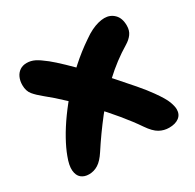

<svg xmlns="http://www.w3.org/2000/svg" viewBox="-123 -653 818 805"><g transform="rotate(-30 286.0 -251.0)"><path d="M91.4 16.2Q69 16.2 54.4 4.2Q39.8 -7.8 37.6 -32.8Q35.4 -57.8 50.2 -96Q61.8 -127.8 83 -166.1Q104.2 -204.4 133.6 -245.3Q163 -286.2 199.5 -327.6Q236 -369 278.4 -407.2Q320.8 -445.4 368.4 -477.6Q390 -493.2 408.7 -502.2Q427.4 -511.2 443.7 -515.3Q460 -519.4 473.4 -519.4Q501.2 -519.4 520.5 -500.4Q539.8 -481.4 539.8 -445.2Q539.8 -421.2 528 -405.1Q516.2 -389 496.6 -377.2Q431.2 -338 374.3 -284.8Q317.4 -231.6 268.6 -169.3Q219.8 -107 177.4 -41.6Q156.8 -9.8 136.1 3.2Q115.4 16.2 91.4 16.2ZM479.8 15Q455 15 433.4 3Q411.8 -9 388.8 -42.6Q362.2 -81.8 325.6 -126.1Q289 -170.4 247.9 -213.9Q206.8 -257.4 166 -296.2Q125.2 -335 89.4 -363.4Q64.6 -383.4 50 -401Q35.4 -418.6 35.4 -447.4Q35.4 -467.8 42.7 -484.1Q50 -500.4 63.8 -509.8Q77.6 -519.2 97 -519.2Q117 -519.2 135.2 -510.3Q153.4 -501.4 182.6 -478.2Q203.4 -461.6 235.9 -430.5Q268.4 -399.4 305.7 -360.5Q343 -321.6 379.8 -280.5Q416.6 -239.4 448.1 -202.7Q479.6 -166 498.4 -139.2Q529 -96.4 537.3 -73.5Q545.6 -50.6 545.6 -36.6Q545.6 -11.8 527.9 1.6Q510.2 15 479.8 15Z"/></g></svg>

Font: Shantell Sans Light
Style: Regular
Weight: 300
Designer: Stephen Nixon, Anya Danilova, Shantell Martin
Foundry: Arrow Type
Version: Version 1.011;[c5ecc13dd]